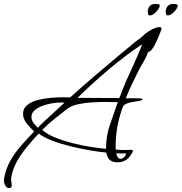

<svg xmlns="http://www.w3.org/2000/svg" viewBox="-97 -759 930 983"><path d="M-50 204Q-63 204 -70 190.5Q-77 177 -77 166Q-77 164 -76.5 161Q-76 158 -76 155Q-67 104 -43.5 63Q-20 22 12 -14.5Q44 -51 78 -86Q59 -103 40 -126.5Q21 -150 21 -176Q21 -204 42 -221Q63 -238 95 -246.5Q127 -255 162 -258Q197 -261 225 -261Q236 -261 245.5 -260.5Q255 -260 262 -260Q324 -316 387.5 -370.5Q451 -425 515 -478L596 -545Q607 -553 617 -560.5Q627 -568 636 -576Q639 -579 641.5 -582Q644 -585 648 -587Q659 -597 681.5 -608.5Q704 -620 719 -620Q730 -620 730 -612Q730 -608 729 -607Q724 -593 715 -571.5Q706 -550 695.5 -529.5Q685 -509 674 -499Q672 -497 669.5 -496Q667 -495 664 -493Q658 -489 657.5 -485Q657 -481 654 -474Q647 -458 637.5 -442Q628 -426 619 -410Q600 -373 581.5 -334.5Q563 -296 547 -256H585Q595 -256 604.5 -256Q614 -256 623 -255Q625 -255 629 -254Q633 -253 633 -250Q633 -247 627 -245.5Q621 -244 619 -243Q600 -240 574.5 -235.5Q549 -231 534 -217Q495 -117 495 -7Q495 -3 495 0Q495 3 496 7Q508 8 520 8.5Q532 9 545 9Q553 9 560.5 8.5Q568 8 575 8Q583 8 583 13Q583 21 571.5 36.5Q560 52 553 57Q543 64 531 68Q519 72 506 72Q480 72 466 60.5Q452 49 447 22Q412 19 365 11Q318 3 268 -9Q218 -21 174 -37.5Q130 -54 101 -75Q71 -43 41.5 -7.5Q12 28 -10 67Q-32 106 -40 151V160Q-40 167 -38.5 175Q-37 183 -37 191Q-37 204 -50 204ZM514 -257Q522 -278 530.5 -299Q539 -320 547 -340Q550 -347 559 -366.5Q568 -386 580 -412.5Q592 -439 603 -464Q614 -489 621.5 -507.5Q629 -526 629 -530Q629 -531 628.5 -531Q628 -531 628 -531Q541 -472 458 -402Q375 -332 300 -258ZM446 3V-2Q446 -64 466.5 -122Q487 -180 506 -236Q490 -236 473.5 -236.5Q457 -237 441 -237Q414 -237 376.5 -235Q339 -233 303.5 -225.5Q268 -218 246 -201Q214 -176 181 -149.5Q148 -123 119 -94Q145 -71 186.5 -54.5Q228 -38 275 -26Q322 -14 367 -7Q412 0 446 3ZM96 -105Q129 -138 164 -169.5Q199 -201 233 -233Q228 -234 222.5 -234Q217 -234 212 -234Q197 -234 172 -230.5Q147 -227 122.5 -218Q98 -209 81 -195Q64 -181 64 -160Q64 -144 74.5 -130Q85 -116 96 -105ZM521 54Q530 54 539 45Q548 36 548 27V26Q544 26 538.5 26.5Q533 27 528 27Q521 27 513.5 26.5Q506 26 498 26Q500 35 505 44.5Q510 54 521 54ZM762 -680Q755 -680 753 -688Q751 -696 751 -700Q751 -708 756 -719Q761 -730 771 -735Q779 -739 790 -739Q796 -739 802 -738Q808 -737 812 -735Q815 -727 806.5 -713.5Q798 -700 785.5 -690Q773 -680 762 -680ZM670 -680Q663 -680 661 -688Q659 -696 659 -700Q659 -708 664 -719Q669 -730 679 -735Q687 -739 698 -739Q704 -739 710 -738Q716 -737 720 -735Q723 -727 714.5 -713.5Q706 -700 693.5 -690Q681 -680 670 -680Z"/></svg>

Font: Bonheur Royale
Style: Regular
Weight: 400
Designer: Robert E. Leuschke
Foundry: Robert E. Leuschke
Version: Version 1.010; ttfautohint (v1.8.3)